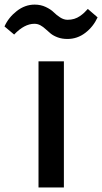

<svg xmlns="http://www.w3.org/2000/svg" viewBox="-75 -826 450 846"><path d="M94.7 0V-555.7H206.5V0ZM-12.7 -673.8 -55.2 -709.5Q-37.6 -749 -1.2 -777.3Q35.2 -805.7 77.6 -805.7Q104.5 -805.7 126.7 -795.2Q148.9 -784.7 161.4 -772.2Q173.8 -759.8 189.9 -749.3Q206.1 -738.8 222.7 -738.8Q238.3 -738.8 252 -742.9Q265.6 -747.1 276.9 -754.9Q288.1 -762.7 295.4 -769.5Q302.7 -776.4 312 -786.6L355 -749.5Q335.9 -708 300.8 -681.2Q265.6 -654.3 222.2 -654.3Q198.7 -654.3 179.9 -661.1Q161.1 -668 148.9 -677.7Q136.7 -687.5 126.2 -697.5Q115.7 -707.5 103.3 -714.4Q90.8 -721.2 76.7 -721.2Q32.2 -721.2 -12.7 -673.8Z"/></svg>

Font: HaufeMerriweatherSans
Style: Regular
Weight: 400
Designer: Eben Sorkin ( eben@eyebytes.com )
Foundry: Eben Sorkin
Version: Version 1.56